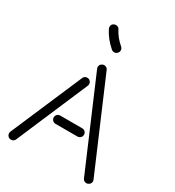

<svg xmlns="http://www.w3.org/2000/svg" viewBox="-223 -1053 1100 1210"><g transform="rotate(30 327.0 -447.5)"><path d="M356 -824.2 355 -825.2Q366.2 -815.4 366.2 -800.8Q366.2 -791 358.9 -782.2Q349.1 -771 335 -771Q324.2 -771 315.9 -777.8Q261.2 -825.2 232.9 -882.8Q230 -888.7 230 -896Q230 -915.5 247.1 -922.9Q252.9 -925.8 259.8 -925.8Q279.8 -925.8 287.1 -909.2Q311.5 -861.8 356 -824.2ZM568.8 13.2 294.9 -627Q292 -632.8 292 -639.2Q292 -659.2 310.1 -667Q315.9 -669.9 321.8 -669.9Q342.3 -669.9 350.1 -651.9L624 -12.2Q627 -6.3 627 0Q627 20 608.9 27.8Q603 30.8 597.2 30.8Q576.7 30.8 568.8 13.2ZM20 -12.2 242.2 -529.8Q250 -547.9 270 -547.9Q283.2 -547.9 291.5 -538.8Q299.8 -529.8 299.8 -518.1Q299.8 -510.7 296.9 -504.9L75.2 13.2Q67.4 30.8 46.9 30.8Q33.7 30.8 25.4 21.7Q17.1 12.7 17.1 1Q17.1 -6.3 20 -12.2ZM241.2 -255.9H400.9Q413.6 -255.9 422.4 -247.3Q431.2 -238.8 431.2 -226.1Q431.2 -213.4 422.4 -204.6Q413.6 -195.8 400.9 -195.8H241.2Q228.5 -195.8 219.7 -204.6Q210.9 -213.4 210.9 -226.1Q210.9 -238.8 219.7 -247.3Q228.5 -255.9 241.2 -255.9Z"/></g></svg>

Font: Beon
Style: Regular
Weight: 400
Designer: BSozoo
Foundry: BSozoo
Version: Version 1.001;PS 001.001;hotconv 1.0.70;makeotf.lib2.5.58329